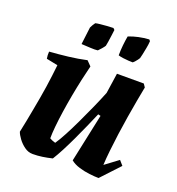

<svg xmlns="http://www.w3.org/2000/svg" viewBox="-123 -755 801 868"><g transform="rotate(20 277.5 -321.5)"><path d="M129.1 12Q108 12 89.7 -1.3Q71.3 -14.6 58.3 -32.3Q45.2 -50 40.9 -63.3Q46.9 -90.8 52.4 -119.3Q57.9 -147.7 63.4 -177.4Q68.9 -207 74.2 -236.5Q79.4 -265.9 83.7 -294.5Q87.9 -323.2 91.4 -350.9Q94.9 -378.6 97.5 -403.6L42.8 -414.7Q39.8 -430.5 41.2 -448.5Q83.8 -451.5 130.4 -456.9Q177 -462.4 218 -471.5L239.7 -449.2Q231.6 -417.5 223 -378.2Q214.4 -339 206.6 -296.8Q198.8 -254.7 192.8 -214Q186.8 -173.4 183.5 -139.5Q180.2 -105.5 180.2 -82Q185.4 -78.9 192.8 -75.7Q200.3 -72.6 208.1 -70.5Q222.3 -91.1 240.5 -125.4Q258.7 -159.7 278.2 -201Q297.6 -242.2 316.4 -284.1Q335.1 -325.9 349.5 -362.2L363.8 -459.5H492.9L503.4 -444Q497.9 -415.2 490.6 -376.1Q483.3 -337 476.3 -293.2Q469.2 -249.5 463.1 -205.5Q457.1 -161.5 452.8 -121.5Q448.5 -81.5 447 -51.1L510.2 -98.2L529.3 -76.3L446.8 12Q428.3 12 402.5 8.9Q376.7 5.9 351.7 -1.7Q326.7 -9.2 309.7 -23.1L359.1 -255L346.9 -258Q333.1 -225.8 317.4 -190.3Q301.7 -154.9 285.3 -120Q268.9 -85.1 253 -54.5Q237.1 -24 222.4 -0.5Q197.5 5.5 175.3 8.7Q153.1 12 129.1 12ZM167.4 -530.9 177.6 -613.9Q180.6 -620.3 184.8 -627.7Q189.1 -635.2 193.4 -640.5Q200.3 -642.5 215.1 -644Q229.9 -645.4 247.4 -646.9Q264.9 -648.4 278.2 -648.4L285.2 -641.3Q284.2 -631.9 281.8 -614.4Q279.3 -597 277.1 -581.3Q274.9 -565.6 273.4 -561.1Q269.9 -555.2 260.8 -544.6Q251.6 -534 246.3 -529.1Q233 -527.2 210 -528.6Q187.1 -529.9 167.4 -530.9ZM342.7 -540.4Q342.6 -563.1 345.3 -589.7Q348.1 -616.3 351.6 -634.3Q373 -643.1 397.9 -648.4Q422.8 -653.8 448.2 -655.3L453.7 -648.7Q452.7 -631.5 448.9 -612.8Q445.2 -594.1 442.3 -580.1Q439.3 -566 437.8 -561.6Q436.3 -558.6 431.4 -552Q426.5 -545.4 421.1 -539.5Q415.7 -533.6 413.2 -532.1Q406.3 -532.1 392.7 -532.8Q379.2 -533.5 365.3 -535.5Q351.5 -537.5 342.7 -540.4Z"/></g></svg>

Font: Labrada
Style: Italic
Weight: 400
Italic angle: -7°
Designer: Mercedes Jáuregui
Foundry: Omnibus-Type Team
Version: Version 1.000